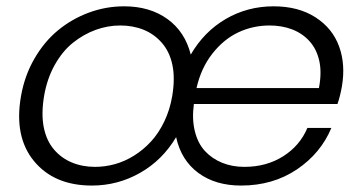

<svg xmlns="http://www.w3.org/2000/svg" viewBox="-20 -574 1136 602"><path d="M520 -272.9Q529.3 -329.1 520.5 -370.6Q511.7 -412.1 487.5 -439.7Q463.4 -467.3 430.2 -480.7Q397 -494.1 356.9 -494.1Q317.4 -494.1 279.5 -480.2Q241.7 -466.3 208.7 -439.9Q175.8 -413.6 151.6 -370.4Q127.4 -327.1 118.2 -272.9Q108.9 -216.8 117.2 -175Q125.5 -133.3 148.9 -105.7Q172.4 -78.1 205.3 -64.5Q238.3 -50.8 277.8 -50.8Q309.1 -50.8 340.1 -59.3Q371.1 -67.9 400.1 -85.9Q429.2 -104 453.1 -129.9Q477.1 -155.8 494.9 -192.6Q512.7 -229.5 520 -272.9ZM825.2 -494.1Q773.4 -494.1 727.5 -472.7Q681.6 -451.2 646 -406Q610.4 -360.8 596.2 -297.9H980Q989.3 -346.7 981 -383.5Q972.7 -420.4 950.2 -445.1Q927.7 -469.7 895.8 -481.9Q863.8 -494.1 825.2 -494.1ZM45.9 -272.9Q57.1 -336.9 87.9 -390.1Q118.7 -443.4 161.9 -479Q205.1 -514.6 258.5 -534.4Q312 -554.2 369.1 -554.2Q449.7 -554.2 504.9 -514.4Q560.1 -474.6 578.1 -402.8Q619.6 -474.6 687.7 -514.4Q755.9 -554.2 837.9 -554.2Q915.5 -554.2 969 -519.8Q1022.5 -485.4 1043.2 -428.5Q1064 -371.6 1051.8 -301.8Q1045.9 -269.5 1038.1 -248H587.9Q581.5 -201.2 590.8 -163.1Q600.1 -125 622.3 -100.8Q644.5 -76.7 676.3 -63.7Q708 -50.8 746.1 -50.8Q815.4 -50.8 867.9 -84Q920.4 -117.2 943.8 -172.9H1019Q985.4 -92.8 910.4 -42.5Q835.4 7.8 735.8 7.8Q655.3 7.8 601.6 -32Q547.9 -71.8 532.2 -144Q489.3 -71.8 419.2 -32Q349.1 7.8 268.1 7.8Q149.9 7.8 86.7 -68.8Q23.4 -145.5 45.9 -272.9Z"/></svg>

Font: SVN-Poppins Light
Style: Italic
Weight: 300
Italic angle: -10°
Designer: Ninad Kale (Devanagari), Jonny Pinhorn (Latin)
Foundry: Indian Type Foundry
Version: Version 3.002 2017